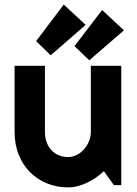

<svg xmlns="http://www.w3.org/2000/svg" viewBox="-20 -811 602 841"><path d="M435.1 -61Q418.9 -46.4 400.6 -33.4Q382.3 -20.5 362.3 -11Q342.3 -1.5 321 4.2Q299.8 9.8 277.8 9.8Q229.5 9.8 187 -7.3Q144.5 -24.4 112.5 -55.9Q80.6 -87.4 62.3 -132.6Q43.9 -177.7 43.9 -233.9V-522.9H176.8V-233.9Q176.8 -207.5 184.8 -186.8Q192.9 -166 206.5 -151.9Q220.2 -137.7 238.5 -130.4Q256.8 -123 277.8 -123Q298.3 -123 316.7 -132.6Q335 -142.1 348.6 -157.7Q362.3 -173.3 370.1 -193.1Q377.9 -212.9 377.9 -233.9V-522.9H511.2V0H479ZM202.1 -568.8 138.2 -630.9 259.3 -791 355 -702.1ZM371.1 -546.9 306.2 -608.9 427.2 -767.1 522.9 -678.2Z"/></svg>

Font: Righteous
Style: Regular
Weight: 400
Version: Version 1.000